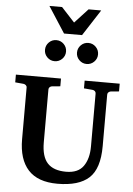

<svg xmlns="http://www.w3.org/2000/svg" viewBox="-71 -1188 870 1255"><g transform="rotate(5 364.5 -560.5)"><path d="M703.1 -620.1 649.9 -615.2Q642.1 -614.3 635 -608.4Q627.9 -602.5 627.9 -592.8V-253.9Q627.9 -106.4 561 -45.2Q494.1 16.1 354 16.1Q225.1 16.1 162.1 -53Q99.1 -122.1 99.1 -253.9V-592.8Q99.1 -602.5 92 -608.4Q85 -614.3 76.2 -615.2L22 -620.1V-670.9H317.9V-620.1L264.2 -615.2Q255.9 -614.3 249 -608.4Q242.2 -602.5 242.2 -592.8V-246.1Q242.2 -152.3 281.7 -109.6Q321.3 -66.9 403.8 -66.9Q482.4 -66.9 517.1 -116Q551.8 -165 551.8 -246.1V-592.8Q551.8 -602.5 545.4 -608.4Q539.1 -614.3 529.8 -615.2L473.1 -620.1V-670.9H703.1ZM545.4 -849.1Q545.4 -820.8 525.1 -800.5Q504.9 -780.3 476.1 -780.3Q447.8 -780.3 427.5 -800.5Q407.2 -820.8 407.2 -849.1Q407.2 -877.9 427.5 -898.2Q447.8 -918.5 476.1 -918.5Q504.9 -918.5 525.1 -898.2Q545.4 -877.9 545.4 -849.1ZM335.4 -849.1Q335.4 -820.8 315.2 -800.5Q294.9 -780.3 266.1 -780.3Q237.8 -780.3 217.5 -800.5Q197.3 -820.8 197.3 -849.1Q197.3 -877.9 217.5 -898.2Q237.8 -918.5 266.1 -918.5Q294.9 -918.5 315.2 -898.2Q335.4 -877.9 335.4 -849.1ZM541 -1137.2 430.2 -965.8H312L201.2 -1137.2H284.2L371.1 -1043L458 -1137.2Z"/></g></svg>

Font: Charis
Style: Bold
Weight: 700
Designer: Walt Agee, Miriam Martin, Annie Olsen, Victor Gaultney, Lorna Priest, Alan Ward, Bob Hallissy, Martin Hosken, Sharon Cor
Foundry: SIL Global
Version: Version 7.000